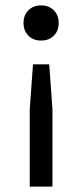

<svg xmlns="http://www.w3.org/2000/svg" viewBox="-20 -530 304 710"><path d="M179 -398Q161 -380 132 -380Q103 -380 85 -398Q67 -416 67 -445Q67 -474 85 -492Q103 -510 132 -510Q161 -510 179 -492Q197 -474 197 -445Q197 -416 179 -398ZM90 160V-126L102 -292H162L174 -126V160Z"/></svg>

Font: Work Sans
Style: Regular
Weight: 400
Designer: Wei Huang
Foundry: Wei Huang
Version: Version 1.032;PS 001.032;hotconv 1.0.70;makeotf.lib2.5.58329